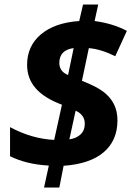

<svg xmlns="http://www.w3.org/2000/svg" viewBox="-20 -780 591 858"><path d="M504.9 -242.2Q504.9 -152.3 443.6 -99.9Q382.3 -47.4 264.2 -39.1L245.1 58.1H176.8L198.2 -40Q96.2 -45.9 24.9 -82V-211.9Q121.6 -159.7 222.2 -154.8L256.8 -312Q177.2 -341.8 139.2 -385.7Q101.1 -429.7 101.1 -490.2Q101.1 -574.7 163.1 -626.7Q225.1 -678.7 334 -686L351.1 -759.8H418.9L402.8 -686Q483.9 -675.3 546.9 -642.1L495.1 -528.8Q430.7 -560.5 377 -564.9L346.2 -418.9Q410.2 -394 441.4 -370.4Q472.7 -346.7 488.8 -315.2Q504.9 -283.7 504.9 -242.2ZM290 -157.2Q320.8 -161.6 339.8 -179.2Q358.9 -196.8 358.9 -227.1Q358.9 -249.5 346.9 -263.9Q335 -278.3 317.9 -285.2ZM309.1 -564.9Q278.8 -561.5 262 -544.9Q245.1 -528.3 245.1 -499Q245.1 -460.4 284.2 -444.8Z"/></svg>

Font: TypoPRO Open Sans
Style: Bold Italic
Weight: 700
Italic angle: -12°
Foundry: Ascender Corporation
Version: Version 1.10